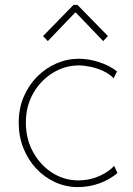

<svg xmlns="http://www.w3.org/2000/svg" viewBox="-20 -760 545 786"><path d="M298.8 5.9Q250 5.9 206.3 -13.9Q162.6 -33.7 128.9 -69.3Q95.2 -105 75.9 -153.1Q56.6 -201.2 56.6 -257.8Q56.6 -315.4 76.9 -363.3Q97.2 -411.1 131.8 -446Q166.5 -481 210.7 -500.2Q254.9 -519.5 302.7 -519.5Q342.3 -519.5 385 -505.9Q427.7 -492.2 459 -467.8L445.3 -439.5Q428.2 -457.5 402.8 -469.2Q377.4 -481 350.6 -486.6Q323.7 -492.2 302.7 -492.2Q246.6 -492.2 197 -462.2Q147.5 -432.1 116.7 -379.2Q85.9 -326.2 85.9 -257.8Q85.9 -190.9 115.5 -137.5Q145 -84 193.8 -52.7Q242.7 -21.5 300.8 -21.5Q347.2 -21.5 386.7 -39.3Q426.3 -57.1 447.3 -81.1L460.9 -51.8Q428.2 -23.9 386 -9Q343.8 5.9 298.8 5.9ZM175.8 -591.8 156.2 -612.3 281.2 -740.2H296.9L421.9 -612.3L402.3 -591.8L291 -708H287.1Z"/></svg>

Font: Reddit Sans ExtraLight
Style: Regular
Weight: 250
Designer: Stephen Hutchings
Foundry: Reddit
Version: Version 1.014